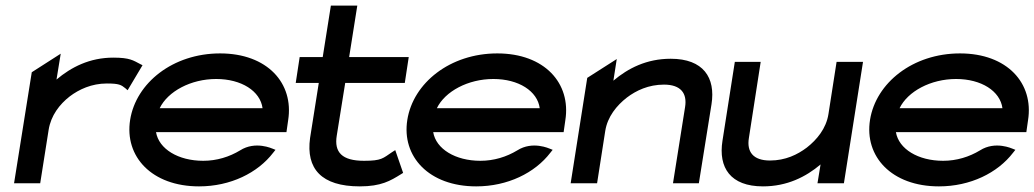

<svg xmlns="http://www.w3.org/2000/svg" viewBox="-20 -652 3680 683"><path d="M30 0H123L153 -190C161 -241 192 -281 228 -309C261 -334 306 -355 360 -355C404 -355 411 -350 426 -338L434 -331L487 -420L479 -424C454 -437 442 -447 383 -447C299 -447 233 -413 181 -369L196 -461L93 -395Z M443 -226C422 -95 520 11 688 11C800 11 897 -37 952 -109L960 -119L950 -123C949 -123 889 -152 834 -117C796 -94 751 -80 703 -80C614 -80 545 -122 535 -182H999L1005 -224C1026 -356 931 -462 763 -462C595 -462 464 -357 443 -226ZM548 -267C577 -327 659 -371 749 -371C839 -371 906 -328 914 -267Z M1032 -357H1114L1083 -161C1068 -52 1123 11 1260 11C1336 11 1369 -9 1406 -32L1414 -37L1386 -118L1375 -111C1342 -89 1338 -80 1275 -80C1197 -80 1168 -110 1178 -170L1208 -357H1420L1434 -449H1222L1251 -632H1157L1128 -449H1046Z M1429 -226C1408 -95 1506 11 1674 11C1786 11 1883 -37 1938 -109L1946 -119L1936 -123C1935 -123 1875 -152 1820 -117C1782 -94 1737 -80 1689 -80C1600 -80 1531 -122 1521 -182H1985L1991 -224C2012 -356 1917 -462 1749 -462C1581 -462 1450 -357 1429 -226ZM1534 -267C1563 -327 1645 -371 1735 -371C1825 -371 1892 -328 1900 -267Z M2010 0H2104L2133 -186C2141 -237 2174 -277 2210 -305C2243 -330 2287 -351 2342 -351C2402 -351 2425 -320 2417 -271L2374 0H2466L2511 -281C2526 -376 2482 -443 2366 -443C2280 -443 2214 -409 2162 -365L2174 -442L2069 -375Z M2550 -151C2535 -56 2578 11 2694 11C2780 11 2847 -23 2899 -67L2888 0H2982L3050 -432H2956L2927 -246C2919 -195 2886 -155 2850 -127C2817 -102 2774 -81 2719 -81C2659 -81 2636 -112 2644 -161L2686 -432H2594Z M3075 -226C3054 -95 3152 11 3320 11C3432 11 3529 -37 3584 -109L3592 -119L3582 -123C3581 -123 3521 -152 3466 -117C3428 -94 3383 -80 3335 -80C3246 -80 3177 -122 3167 -182H3631L3637 -224C3658 -356 3563 -462 3395 -462C3227 -462 3096 -357 3075 -226ZM3180 -267C3209 -327 3291 -371 3381 -371C3471 -371 3538 -328 3546 -267Z"/></svg>

Font: Charger Pro
Style: ExBdSuExtObl
Weight: 400
Designer: Jasper
Foundry: Cannot Into Space Fonts
Version: Version 1.09